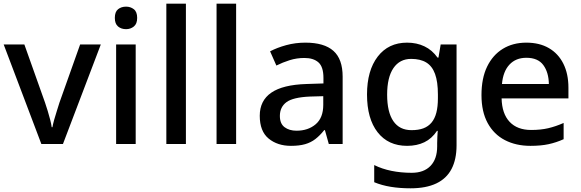

<svg xmlns="http://www.w3.org/2000/svg" viewBox="-20 -780 3148 1040"><path d="M204 0 0 -539H112L224 -224Q231 -204 238.5 -179Q246 -154 252 -131Q258 -108 260 -91H264Q267 -108 273.5 -131.5Q280 -155 288 -179.5Q296 -204 302 -224L414 -539H526L321 0Z M715 -539V0H609V-539ZM663 -744Q687 -744 705 -730Q723 -716 723 -683Q723 -651 705 -636.5Q687 -622 663 -622Q637 -622 619.5 -636.5Q602 -651 602 -683Q602 -716 619.5 -730Q637 -744 663 -744Z M987 0H881V-760H987Z M1259 0H1153V-760H1259Z M1634 -549Q1736 -549 1786 -504.5Q1836 -460 1836 -365V0H1761L1740 -75H1736Q1713 -46 1688.5 -27Q1664 -8 1632.5 1Q1601 10 1556 10Q1483 10 1435 -29.5Q1387 -69 1387 -153Q1387 -235 1449.5 -278Q1512 -321 1640 -325L1732 -328V-358Q1732 -418 1705 -442Q1678 -466 1629 -466Q1587 -466 1549 -454Q1511 -442 1477 -425L1443 -502Q1481 -522 1530.5 -535.5Q1580 -549 1634 -549ZM1659 -257Q1567 -253 1531.5 -226.5Q1496 -200 1496 -152Q1496 -110 1521.5 -91Q1547 -72 1586 -72Q1649 -72 1690 -107Q1731 -142 1731 -212V-259Z M2185 -549Q2237 -549 2279 -529Q2321 -509 2350 -468H2355L2367 -539H2453V7Q2453 83 2426 135Q2399 187 2343.5 213.5Q2288 240 2204 240Q2146 240 2097 232Q2048 224 2007 207V114Q2049 135 2100.5 145.5Q2152 156 2210 156Q2276 156 2312 118.5Q2348 81 2348 13V-5Q2348 -18 2349 -39.5Q2350 -61 2351 -71H2347Q2319 -29 2278.5 -9.5Q2238 10 2185 10Q2083 10 2025.5 -63.5Q1968 -137 1968 -268Q1968 -398 2026 -473.5Q2084 -549 2185 -549ZM2207 -461Q2145 -461 2111 -411Q2077 -361 2077 -267Q2077 -173 2110.5 -124Q2144 -75 2209 -75Q2247 -75 2273.5 -85Q2300 -95 2317.5 -116Q2335 -137 2343.5 -169.5Q2352 -202 2352 -248V-268Q2352 -337 2336.5 -379.5Q2321 -422 2289 -441.5Q2257 -461 2207 -461Z M2831 -549Q2902 -549 2953 -519.5Q3004 -490 3031.5 -435Q3059 -380 3059 -305V-247H2697Q2699 -164 2740.5 -120Q2782 -76 2857 -76Q2909 -76 2949.5 -85.5Q2990 -95 3033 -114V-26Q2993 -8 2951.5 1Q2910 10 2853 10Q2775 10 2715 -21Q2655 -52 2621.5 -113.5Q2588 -175 2588 -265Q2588 -356 2618.5 -419Q2649 -482 2703.5 -515.5Q2758 -549 2831 -549ZM2831 -467Q2774 -467 2739.5 -430Q2705 -393 2699 -325H2953Q2952 -388 2923 -427.5Q2894 -467 2831 -467Z"/></svg>

Font: Noto Sans Cham Medium
Style: Regular
Weight: 500
Version: Version 2.002